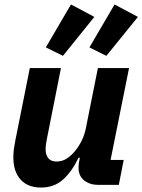

<svg xmlns="http://www.w3.org/2000/svg" viewBox="-20 -831 640 863"><path d="M114 -525H254L192 -213Q189 -199 187 -185Q185 -171 185 -160Q185 -135 197 -120Q209 -105 234 -105Q260 -105 280.5 -118.5Q301 -132 318 -153Q335 -174 347.5 -199.5Q360 -225 366 -255L420 -525H560L477 -112H536L514 0H421Q384 0 358.5 -20Q333 -40 333 -77Q333 -85 334 -94Q335 -103 336 -107L339 -122H333Q304 -61 264 -24.5Q224 12 164 12Q105 12 72.5 -24Q40 -60 40 -124Q40 -144 42.5 -162Q45 -180 49 -200ZM404 -755 263 -580 186 -618 299 -811ZM600 -755 458 -580 382 -618 495 -811Z"/></svg>

Font: IBM Plex Sans
Style: Bold Italic
Weight: 700
Italic angle: -11.31°
Designer: Mike Abbink, Paul van der Laan, Pieter van Rosmalen
Foundry: Bold Monday
Version: Version 3.201